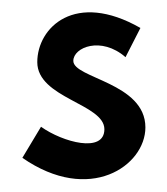

<svg xmlns="http://www.w3.org/2000/svg" viewBox="-20 -286 269 309"><path d="M46 -82 16 -32C124 43 214 -19 214 -81C214 -153 98 -160 98 -188C98 -210 143 -228 182 -194L206 -241C101 -301 40 -242 40 -186C40 -128 148 -119 148 -78C148 -39 81 -57 46 -82Z"/></svg>

Font: Hussar Tani
Style: Dwa
Weight: 700
Foundry: Cannot Into Space Fonts
Version: Version 0.92